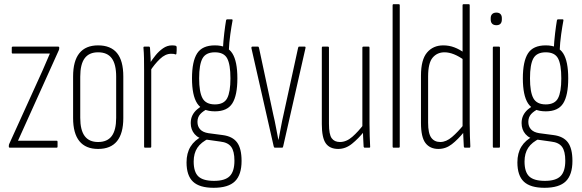

<svg xmlns="http://www.w3.org/2000/svg" viewBox="-20 -703 2769 914"><path d="M27 0Q22 0 22 -5V-8Q22 -14 24 -18L182 -366Q191 -387 199.5 -406.5Q208 -426 217 -447V-448Q202 -448 187 -448Q172 -448 157 -448H41Q36 -448 36 -453V-476Q36 -481 41 -481H257Q262 -481 262 -476V-474Q262 -468 260 -464L103 -116Q93 -95 84.5 -75Q76 -55 66 -34V-33Q80 -33 93.5 -33Q107 -33 120 -33H250Q254 -33 254 -28V-5Q254 0 250 0Z M447 6Q388 6 358 -31Q328 -68 328 -141V-339Q328 -413 358 -450Q388 -487 447 -487Q507 -487 537 -450.5Q567 -414 567 -339V-141Q567 -68 537 -31Q507 6 447 6ZM447 -27Q491 -27 512 -55.5Q533 -84 533 -142V-338Q533 -397 512 -425.5Q491 -454 447 -454Q404 -454 383 -425.5Q362 -397 362 -338V-142Q362 -84 383 -55.5Q404 -27 447 -27Z M670 0Q666 0 666 -5V-367Q666 -399 665.5 -426Q665 -453 663 -474Q662 -481 667 -481H690Q693 -481 694 -476Q696 -453 697 -427Q698 -401 698 -386L700 -382V-5Q700 0 695 0ZM694 -364 692 -400Q704 -419 720 -439Q736 -459 756 -473Q776 -487 799 -487Q810 -487 817 -485Q819 -484 820 -482.5Q821 -481 821 -478Q821 -470 821 -463Q821 -456 820 -449Q820 -443 814 -444Q811 -446 806 -446.5Q801 -447 794 -447Q767 -447 741 -422Q715 -397 694 -364Z M997 191Q930 191 899 162Q868 133 868 70Q868 26 887 -5Q906 -36 944 -55L975 -44Q937 -26 919.5 0.5Q902 27 902 66Q902 116 924.5 137Q947 158 999 158Q1051 158 1073.5 135.5Q1096 113 1096 62Q1096 17 1080.5 -4Q1065 -25 1029 -29L958 -39Q925 -43 906.5 -64.5Q888 -86 888 -117Q888 -138 896 -154Q904 -170 918 -182Q932 -194 949 -204L973 -187Q947 -175 933.5 -160Q920 -145 920 -123Q920 -101 933 -87Q946 -73 972 -69L1040 -60Q1087 -54 1108.5 -25Q1130 4 1130 63Q1130 129 1098.5 160Q1067 191 997 191ZM1003 -173Q943 -173 918.5 -211Q894 -249 894 -330Q894 -411 918.5 -449Q943 -487 1003 -487Q1062 -487 1086 -449Q1110 -411 1110 -330Q1110 -249 1086 -211Q1062 -173 1003 -173ZM1003 -206Q1046 -206 1061.5 -235.5Q1077 -265 1077 -330Q1077 -396 1061.5 -425Q1046 -454 1003 -454Q960 -454 944 -425Q928 -396 928 -330Q928 -265 944 -235.5Q960 -206 1003 -206ZM1069 -458 1041 -467Q1043 -507 1047.5 -544.5Q1052 -582 1056 -605Q1057 -611 1062 -611H1083Q1088 -611 1087 -605Q1082 -579 1076.5 -540.5Q1071 -502 1069 -458Z M1288 0Q1285 0 1283 -6L1177 -473Q1176 -481 1181 -481H1208Q1212 -481 1213 -475L1281 -157Q1288 -128 1293.5 -98Q1299 -68 1305 -38H1306Q1312 -68 1317.5 -98.5Q1323 -129 1330 -159L1399 -475Q1400 -481 1404 -481H1431Q1436 -481 1434 -473L1328 -6Q1327 0 1323 0Z M1590 6Q1550 6 1531 -20.5Q1512 -47 1512 -112V-476Q1512 -481 1516 -481H1541Q1546 -481 1546 -476V-114Q1546 -63 1559 -45Q1572 -27 1598 -27Q1629 -27 1657.5 -52Q1686 -77 1713 -113L1715 -79Q1686 -43 1655.5 -18.5Q1625 6 1590 6ZM1716 0Q1712 0 1711 -5Q1710 -28 1708.5 -54.5Q1707 -81 1707 -95L1705 -99V-476Q1705 -481 1710 -481H1735Q1739 -481 1739 -476V-114Q1739 -82 1740 -55Q1741 -28 1742 -6Q1743 0 1738 0Z M1853 0Q1849 0 1849 -5V-678Q1849 -683 1853 -683H1878Q1883 -683 1883 -678V-5Q1883 0 1878 0Z M2067 6Q2027 6 2005.5 -22Q1984 -50 1984 -118V-343Q1984 -419 2013 -453Q2042 -487 2090 -487Q2118 -487 2143 -477.5Q2168 -468 2191 -451V-416Q2139 -454 2096 -454Q2061 -454 2039.5 -428.5Q2018 -403 2018 -339V-119Q2018 -68 2033 -47.5Q2048 -27 2076 -27Q2104 -27 2132 -51Q2160 -75 2189 -111L2190 -76Q2160 -39 2131 -16.5Q2102 6 2067 6ZM2193 0Q2189 0 2188 -5Q2187 -28 2185.5 -54.5Q2184 -81 2184 -95L2182 -99V-678Q2182 -683 2187 -683H2212Q2216 -683 2216 -678V-114Q2216 -82 2217 -55Q2218 -28 2219 -6Q2219 0 2215 0Z M2330 0Q2326 0 2326 -5V-476Q2326 -481 2330 -481H2355Q2360 -481 2360 -476V-5Q2360 0 2355 0ZM2343 -583Q2330 -583 2323 -590Q2316 -597 2316 -610V-617Q2316 -629 2323 -636Q2330 -643 2343 -643Q2356 -643 2362.5 -636Q2369 -629 2369 -617V-610Q2369 -597 2362.5 -590Q2356 -583 2343 -583Z M2572 191Q2505 191 2474 162Q2443 133 2443 70Q2443 26 2462 -5Q2481 -36 2519 -55L2550 -44Q2512 -26 2494.5 0.5Q2477 27 2477 66Q2477 116 2499.5 137Q2522 158 2574 158Q2626 158 2648.5 135.5Q2671 113 2671 62Q2671 17 2655.5 -4Q2640 -25 2604 -29L2533 -39Q2500 -43 2481.5 -64.5Q2463 -86 2463 -117Q2463 -138 2471 -154Q2479 -170 2493 -182Q2507 -194 2524 -204L2548 -187Q2522 -175 2508.5 -160Q2495 -145 2495 -123Q2495 -101 2508 -87Q2521 -73 2547 -69L2615 -60Q2662 -54 2683.5 -25Q2705 4 2705 63Q2705 129 2673.5 160Q2642 191 2572 191ZM2578 -173Q2518 -173 2493.5 -211Q2469 -249 2469 -330Q2469 -411 2493.5 -449Q2518 -487 2578 -487Q2637 -487 2661 -449Q2685 -411 2685 -330Q2685 -249 2661 -211Q2637 -173 2578 -173ZM2578 -206Q2621 -206 2636.5 -235.5Q2652 -265 2652 -330Q2652 -396 2636.5 -425Q2621 -454 2578 -454Q2535 -454 2519 -425Q2503 -396 2503 -330Q2503 -265 2519 -235.5Q2535 -206 2578 -206ZM2644 -458 2616 -467Q2618 -507 2622.5 -544.5Q2627 -582 2631 -605Q2632 -611 2637 -611H2658Q2663 -611 2662 -605Q2657 -579 2651.5 -540.5Q2646 -502 2644 -458Z"/></svg>

Font: Sofia Sans Extra Condensed ExtraLight
Style: Regular
Weight: 250
Designer: Botio Nikoltchev, Ani Petrova
Foundry: lettersoup
Version: Version 4.101